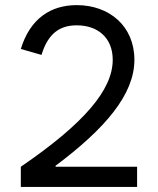

<svg xmlns="http://www.w3.org/2000/svg" viewBox="-20 -741 626 761"><path d="M62.5 -80.1V0H523.4V-80.1H200.2V-84C396.5 -231 512.7 -366.2 512.7 -503.9C512.7 -637.7 413.1 -720.7 284.2 -720.7C182.6 -720.7 99.6 -668.9 62.5 -546.9L144.5 -523.4C170.9 -610.4 218.8 -640.6 284.2 -640.6C368.2 -640.6 426.8 -590.8 426.8 -503.9C426.8 -384.8 312.5 -251 62.5 -80.1Z"/></svg>

Font: Wanted Sans
Style: Regular
Weight: 400
Designer: Original Design by Kil Hyung-jin and Kang Hanbin, Wanted Lab, Inc; Hangeul from Source Han Sans by Jang Soo-young and Ka
Foundry: Wanted Lab, Inc.
Version: Version 1.001;Glyphs 3.2 (3227)